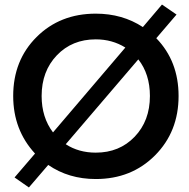

<svg xmlns="http://www.w3.org/2000/svg" viewBox="-20 -772 830 844"><path d="M531 -563Q473 -599 401 -599Q297 -599 230 -529Q163 -459 163 -350Q163 -256 213 -190ZM588 -511 269 -138Q326 -101 401 -101Q505 -101 572 -171Q639 -241 639 -350Q639 -446 588 -511ZM692 -752 756 -708 667 -604Q765 -503 765 -350Q765 -193 661.5 -89Q558 15 401 15Q282 15 192 -47L107 52L44 8L134 -97Q38 -201 38 -350Q38 -507 141 -609.5Q244 -712 401 -712Q518 -712 608 -653Z"/></svg>

Font: Renner* Medium
Style: Medium
Weight: 500
Version: Version 003.000 ; ttfautohint (v0.97) -l 8 -r 50 -G 200 -x 1